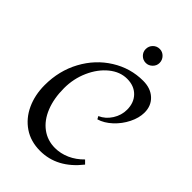

<svg xmlns="http://www.w3.org/2000/svg" viewBox="-274 -1044 1161 1161"><g transform="rotate(45 307.0 -463.0)"><path d="M585 -600Q585 -554 560.5 -505Q536 -456 496 -419Q456 -382 412 -369L402 -387Q445 -406 471.5 -448Q498 -490 498 -537Q498 -597 462 -633.5Q426 -670 366 -670Q306 -670 253 -627Q200 -584 168 -512.5Q136 -441 136 -360Q136 -272 163 -205Q190 -138 239.5 -101.5Q289 -65 353 -65Q401 -65 447 -85.5Q493 -106 531 -145L553 -123Q447 11 302 11Q221 11 162 -29Q103 -69 71.5 -137.5Q40 -206 40 -290Q40 -413 94.5 -513.5Q149 -614 242 -672Q335 -730 443 -730Q507 -730 546 -694Q585 -658 585 -600ZM437 -876Q437 -852 419 -834.5Q401 -817 378 -817Q353 -817 335.5 -834.5Q318 -852 318 -876Q318 -902 335.5 -919.5Q353 -937 378 -937Q402 -937 419.5 -919Q437 -901 437 -876Z"/></g></svg>

Font: Amita
Style: Regular
Weight: 400
Designer: Eduardo Rodriguez Tunni, Modular Infotech, Brian J. Bonislawsky
Foundry: Eduardo Rodriguez Tunni, Modular Infotech, Brian J. Bonislawsky
Version: Version 1.004